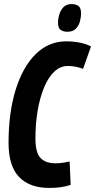

<svg xmlns="http://www.w3.org/2000/svg" viewBox="-20 -913 467 943"><path d="M222 10Q125 10 73.5 -44Q22 -98 22 -211Q22 -360 57 -472.5Q92 -585 155.5 -647.5Q219 -710 306 -710Q339 -710 370.5 -704Q402 -698 427 -685L388 -575Q369 -582 351 -585.5Q333 -589 313 -589Q276 -589 246.5 -561Q217 -533 196.5 -483.5Q176 -434 165 -370Q154 -306 154 -233Q154 -163 179 -137Q204 -111 252 -111Q269 -111 287 -113.5Q305 -116 322 -120L327 -5Q303 3 277.5 6.5Q252 10 222 10ZM311 -757Q290 -757 277.5 -766.5Q265 -776 265 -801Q265 -822 271.5 -843Q278 -864 292.5 -878.5Q307 -893 332 -893Q353 -893 365.5 -883.5Q378 -874 378 -848Q378 -827 372 -806Q366 -785 351.5 -771Q337 -757 311 -757Z"/></svg>

Font: Georama Condensed
Style: Bold Italic
Weight: 700
Width: 3
Italic angle: -9°
Designer: Jean-Baptiste Levee
Foundry: Production Type
Version: Version 1.000